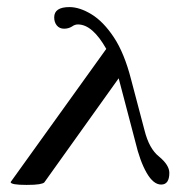

<svg xmlns="http://www.w3.org/2000/svg" viewBox="-20 -510 511 542"><path d="M55 12Q10 12 10 4L280 -372Q241 -441 200 -441Q191 -441 183 -435Q173 -429 161 -429Q148 -429 140.5 -438Q133 -447 133 -461Q133 -490 176 -490Q205 -490 238.5 -469.5Q272 -449 301.5 -404.5Q331 -360 350 -286L388 -142Q401 -90 429 -68Q458 -44 458 -22Q458 11 435 11Q413 11 394 -22Q375 -55 362 -110L315 -289L105 5Q102 8 90.5 10Q79 12 55 12Z"/></svg>

Font: Junicode SmExp
Style: Italic
Weight: 400
Width: 6
Italic angle: -11°
Designer: Peter S. Baker
Version: Version 2.205; ttfautohint (v1.8.4)